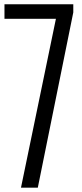

<svg xmlns="http://www.w3.org/2000/svg" viewBox="-20 -860 377 880"><path d="M0.5 -773.9V-840.3H315.9V-803.2L153.3 0H76.2L236.3 -773.9Z"/></svg>

Font: Oswald-Light
Style: Light
Weight: 300
Designer: vernon adams
Foundry: vernon adams
Version: Version ; ttfautohint (v0.92.18-e454-dirty) -l 8 -r 50 -G 20